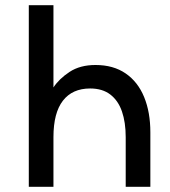

<svg xmlns="http://www.w3.org/2000/svg" viewBox="-20 -720 656 740"><path d="M91 0V-700H186V-383Q207.5 -416 248 -442.8Q288.5 -469.5 348 -469.5Q417 -469.5 464.2 -437Q511.5 -404.5 535.5 -346Q559.5 -287.5 559.5 -210V0H464.5V-191.5Q464.5 -248.5 450 -290.5Q435.5 -332.5 405 -355.8Q374.5 -379 327.5 -379Q259 -379 222.5 -332Q186 -285 186 -191.5V0Z"/></svg>

Font: Overpass Mono Medium
Style: Regular
Weight: 500
Monospace: yes
Designer: Delve Withrington, Dave Bailey
Foundry: Delve Fonts LLC
Version: Version 4.000